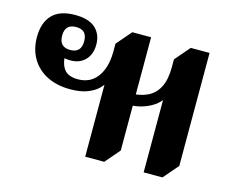

<svg xmlns="http://www.w3.org/2000/svg" viewBox="-84 -681 991 809"><g transform="rotate(15 412.0 -277.0)"><path d="M346 6V-328L357 -327Q350 -310 332.5 -292.5Q315 -275 285 -263.5Q255 -252 210 -252Q153 -252 110 -273.5Q67 -295 43 -335Q19 -375 19 -429Q19 -491 51.5 -525.5Q84 -560 151 -560Q211 -560 240 -533.5Q269 -507 269 -462Q269 -421 246.5 -396.5Q224 -372 188 -370Q173 -369 158.5 -371.5Q144 -374 130 -381L153 -394Q153 -348 171 -324.5Q189 -301 232 -301Q267 -301 292.5 -319Q318 -337 332 -371.5Q346 -406 346 -453V-487L402 -552H484V-58L429 6ZM168 -412Q216 -412 216 -462Q216 -487 204.5 -499.5Q193 -512 168 -512Q120 -512 120 -462Q120 -412 168 -412ZM601 6V-328L612 -327Q605 -310 584.5 -292.5Q564 -275 532 -263.5Q500 -252 456 -252V-301Q501 -301 533.5 -316Q566 -331 583.5 -364.5Q601 -398 601 -453V-487L657 -552H739V-59L683 6Z"/></g></svg>

Font: Noto Serif Thai
Style: Regular
Weight: 400
Designer: Monotype Design Team
Foundry: Monotype Imaging Inc.
Version: Version 2.001